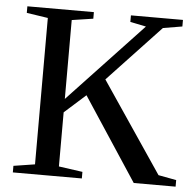

<svg xmlns="http://www.w3.org/2000/svg" viewBox="-49 -705 768 754"><g transform="rotate(5 335.0 -327.5)"><path d="M642.1 -654.8V-628.9L566.4 -616.2L358.9 -395.5L599.6 -39.1L670.4 -25.9V0H505.4L290.5 -327.1L207 -252.4V-39.1L300.8 -25.9V0H28.8V-25.9L112.8 -39.1V-616.2L28.8 -628.9V-654.8H291V-628.9L207 -616.2V-305.2L499.5 -616.2L437 -628.9V-654.8Z"/></g></svg>

Font: Times New Roman
Style: Regular
Weight: 400
Designer: Steve Matteson
Foundry: Ascender Corporation
Version: Version 2.00.3